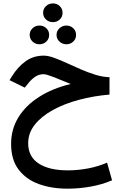

<svg xmlns="http://www.w3.org/2000/svg" viewBox="-20 -774 720 1131"><path d="M233.9 -698.7Q233.9 -721.7 250.7 -737.8Q267.6 -753.9 291.5 -753.9Q315.9 -753.9 332.3 -737.8Q348.6 -721.7 348.6 -698.7Q348.6 -675.3 332.3 -659.4Q315.9 -643.6 291.5 -643.6Q267.6 -643.6 250.7 -659.4Q233.9 -675.3 233.9 -698.7ZM313 -568.4Q313 -591.3 330.1 -607.4Q347.2 -623.5 371.1 -623.5Q395 -623.5 411.6 -607.7Q428.2 -591.8 428.2 -568.4Q428.2 -544.9 411.6 -529.1Q395 -513.2 371.1 -513.2Q347.2 -513.2 330.1 -529.3Q313 -545.4 313 -568.4ZM154.8 -568.4Q154.8 -591.3 171.6 -607.4Q188.5 -623.5 212.4 -623.5Q236.3 -623.5 252.9 -607.7Q269.5 -591.8 269.5 -568.4Q269.5 -544.9 252.9 -529.1Q236.3 -513.2 212.4 -513.2Q188.5 -513.2 171.6 -529.3Q154.8 -545.4 154.8 -568.4ZM625 -319.3V-216.8Q531.2 -209 445.3 -186Q359.4 -163.1 292 -126.2Q224.6 -89.4 185.3 -40Q146 9.3 146 69.8Q146 148.9 207.8 189.2Q269.5 229.5 379.9 229.5Q440.9 229.5 500.7 217.8Q560.5 206.1 610.8 184.1L640.1 288.1Q582.5 313 514.4 325.2Q446.3 337.4 377.9 337.4Q283.7 337.4 208.5 310.1Q133.3 282.7 89.4 224.6Q45.4 166.5 45.4 73.7Q45.4 -12.7 88.4 -82.8Q131.3 -152.8 210.2 -203.1Q289.1 -253.4 396.5 -279.3Q342.8 -301.8 297.9 -319.3Q252.9 -336.9 237.3 -336.9Q209 -336.9 186.3 -321.3Q163.6 -305.7 145 -281.2L126 -257.8L36.1 -301.8L49.8 -323.7Q85 -380.4 131.1 -413.3Q177.2 -446.3 237.8 -446.3Q263.2 -446.3 297.9 -433.8Q332.5 -421.4 372.8 -402.8Q413.1 -384.3 456.3 -365.5Q499.5 -346.7 542.5 -333.5Q585.4 -320.3 625 -319.3Z"/></svg>

Font: Vazirmatn RD FD Medium
Style: Regular
Weight: 500
Designer: Saber Rastikerdar
Foundry: Saber Rastikerdar
Version: Version 33.003